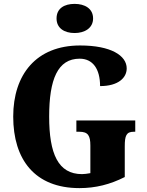

<svg xmlns="http://www.w3.org/2000/svg" viewBox="-20 -958 756 988"><path d="M364 -788C415 -788 459 -813 459 -863C459 -915 415 -938 364 -938C311 -938 271 -915 271 -863C271 -813 311 -788 364 -788ZM389 10C472 10 547 -9 622 -47V-205C622 -260 630 -280 668 -280H676V-338H373V-280H389C433 -280 445 -260 445 -209V-67C428 -64 414 -62 402 -62C279 -62 233 -167 233 -358C233 -550 277 -656 390 -656C457 -656 495 -604 495 -515C589 -515 632 -558 632 -606C632 -672 551 -724 392 -724C166 -724 48 -574 48 -358C48 -137 159 10 389 10Z"/></svg>

Font: Noto Serif Ethiopic Condensed Black
Style: Regular
Weight: 900
Width: 3
Designer: Monotype Design Team
Foundry: Monotype Imaging Inc.
Version: Version 2.102